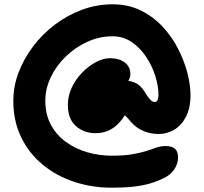

<svg xmlns="http://www.w3.org/2000/svg" viewBox="-20 -714 949 894"><path d="M501 160Q408 160 325 132.5Q242 105 178.5 52.5Q115 0 78.5 -75Q42 -150 42 -245Q42 -312 66.5 -376.5Q91 -441 134.5 -498.5Q178 -556 236.5 -600Q295 -644 363 -669Q431 -694 504 -694Q577 -694 635 -665.5Q693 -637 736.5 -590.5Q780 -544 809 -487.5Q838 -431 852.5 -374.5Q867 -318 867 -272Q867 -211 846 -170.5Q825 -130 791 -110Q757 -90 718 -90Q696 -90 673.5 -95.5Q651 -101 630 -113Q609 -125 592 -144Q570 -171 553.5 -184Q537 -197 509 -204L581 -212Q569 -188 554.5 -167Q540 -146 521.5 -129.5Q503 -113 479 -103.5Q455 -94 424 -94Q371 -94 333.5 -127Q296 -160 296 -226Q296 -268 314.5 -307Q333 -346 363 -376.5Q393 -407 427 -425Q461 -443 492 -443Q535 -443 561 -423Q587 -403 587 -370Q587 -355 579.5 -341Q572 -327 560.5 -317.5Q549 -308 539 -306Q507 -298 482.5 -282Q458 -266 445 -247Q432 -228 432 -209Q432 -196 437 -183.5Q442 -171 453 -158L347 -245Q366 -234 380 -230.5Q394 -227 406 -227Q420 -227 430 -237.5Q440 -248 457 -272Q479 -305 504.5 -321.5Q530 -338 565 -338Q590 -338 612.5 -327Q635 -316 652 -289Q667 -264 676 -254Q685 -244 690.5 -241.5Q696 -239 701 -239Q708 -239 711.5 -244.5Q715 -250 716.5 -257.5Q718 -265 718 -272Q718 -312 703.5 -359Q689 -406 661 -448.5Q633 -491 593.5 -518Q554 -545 504 -545Q443 -545 387 -519.5Q331 -494 286.5 -451Q242 -408 216.5 -354.5Q191 -301 191 -245Q191 -181 217 -133Q243 -85 287 -53Q331 -21 386.5 -5Q442 11 501 11Q559 11 598 4Q637 -3 663 -11.5Q689 -20 709 -27Q729 -34 750 -34Q780 -34 794.5 -21.5Q809 -9 809 19Q809 49 790.5 76Q772 103 739 117Q711 131 678 140.5Q645 150 602 155Q559 160 501 160Z"/></svg>

Font: Shantell Sans
Style: Bold
Weight: 700
Designer: Stephen Nixon, Anya Danilova, Shantell Martin
Foundry: Arrow Type
Version: Version 1.011;[c5ecc13dd]